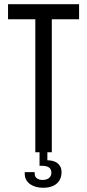

<svg xmlns="http://www.w3.org/2000/svg" viewBox="-20 -720 412 908"><path d="M225 0V-629H354V-700H18V-629H147V0H167V64H176C203 64 223 71 223 97C223 121 203 131 182 131C165 131 144 124 144 102V94H97V102C97 147 140 168 183 168C228 169 271 148 271 94C271 56 242 38 204 38V0Z"/></svg>

Font: VL Bebas Neue Regular
Style: Regular
Weight: 400
Designer: Ryoichi Tsunekawa
Foundry: Ryoichi Tsunekawa
Version: Version 001.003